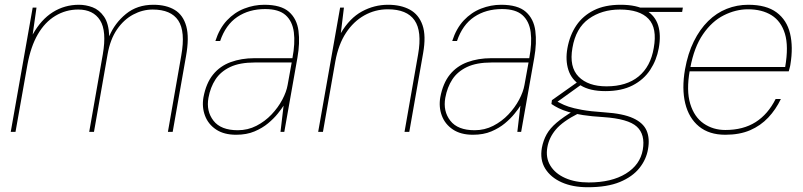

<svg xmlns="http://www.w3.org/2000/svg" viewBox="-20 -553 3367 805"><path d="M25 0 117 -521H133L117 -408Q152 -471 201.5 -502Q251 -533 311 -533Q340 -533 368 -522.5Q396 -512 416 -483.5Q436 -455 438 -401Q461 -456 508 -494.5Q555 -533 623 -533Q677 -533 712.5 -511.5Q748 -490 761 -443Q774 -396 760 -318L704 0H684L740 -320Q758 -421 727.5 -467Q697 -513 620 -513Q578 -513 538.5 -492Q499 -471 470.5 -429.5Q442 -388 431 -325L374 0H354L411 -325Q428 -423 399.5 -468Q371 -513 308 -513Q256 -513 212 -486.5Q168 -460 138.5 -409Q109 -358 95 -282L45 0Z M970 12Q919 12 886 -10Q853 -32 839.5 -68Q826 -104 833 -145Q844 -204 873 -240Q902 -276 947 -292.5Q992 -309 1046 -309H1206Q1218 -372 1212 -418Q1206 -464 1177.5 -489.5Q1149 -515 1092 -515Q1024 -515 975 -482Q926 -449 903 -381H883Q900 -434 931.5 -467.5Q963 -501 1004 -517Q1045 -533 1088 -533Q1158 -533 1191.5 -503.5Q1225 -474 1231.5 -423.5Q1238 -373 1227 -311L1172 0H1156L1169 -110Q1161 -97 1144.5 -76.5Q1128 -56 1104 -36Q1080 -16 1047 -2Q1014 12 970 12ZM977 -7Q1019 -7 1055 -25.5Q1091 -44 1118.5 -73Q1146 -102 1163.5 -135Q1181 -168 1186 -197L1203 -291H1048Q985 -291 945 -272Q905 -253 883.5 -220Q862 -187 854 -143Q844 -87 875 -47Q906 -7 977 -7Z M1314 0 1406 -521H1422L1409 -414Q1446 -477 1497.5 -505Q1549 -533 1607 -533Q1661 -533 1698.5 -512.5Q1736 -492 1751.5 -447.5Q1767 -403 1754 -330L1696 0H1676L1733 -325Q1750 -422 1718 -468Q1686 -514 1606 -514Q1553 -514 1507.5 -488.5Q1462 -463 1430.5 -415Q1399 -367 1386 -296L1334 0Z M1963 12Q1912 12 1879 -10Q1846 -32 1832.5 -68Q1819 -104 1826 -145Q1837 -204 1866 -240Q1895 -276 1940 -292.5Q1985 -309 2039 -309H2199Q2211 -372 2205 -418Q2199 -464 2170.5 -489.5Q2142 -515 2085 -515Q2017 -515 1968 -482Q1919 -449 1896 -381H1876Q1893 -434 1924.5 -467.5Q1956 -501 1997 -517Q2038 -533 2081 -533Q2151 -533 2184.5 -503.5Q2218 -474 2224.5 -423.5Q2231 -373 2220 -311L2165 0H2149L2162 -110Q2154 -97 2137.5 -76.5Q2121 -56 2097 -36Q2073 -16 2040 -2Q2007 12 1963 12ZM1970 -7Q2012 -7 2048 -25.5Q2084 -44 2111.5 -73Q2139 -102 2156.5 -135Q2174 -168 2179 -197L2196 -291H2041Q1978 -291 1938 -272Q1898 -253 1876.5 -220Q1855 -187 1847 -143Q1837 -87 1868 -47Q1899 -7 1970 -7Z M2444 232Q2381 232 2335 211.5Q2289 191 2266 154Q2243 117 2252 66Q2258 35 2272 10Q2286 -15 2313.5 -38.5Q2341 -62 2386 -89L2406 -78Q2339 -44 2310.5 -10Q2282 24 2275 64Q2267 108 2287.5 141.5Q2308 175 2350 193.5Q2392 212 2448 212Q2544 212 2604 175Q2664 138 2675 75Q2686 11 2650 -22Q2614 -55 2510 -62Q2460 -65 2424.5 -70.5Q2389 -76 2364 -83.5Q2339 -91 2322 -99.5Q2305 -108 2292 -117L2294 -133L2400 -208L2421 -201L2307 -119L2303 -133Q2316 -128 2329.5 -120.5Q2343 -113 2363.5 -106Q2384 -99 2419.5 -92.5Q2455 -86 2514 -82Q2592 -77 2634.5 -57.5Q2677 -38 2691 -5.5Q2705 27 2697 72Q2690 115 2661 151.5Q2632 188 2579 210Q2526 232 2444 232ZM2518 -171Q2453 -171 2414.5 -195Q2376 -219 2363 -260Q2350 -301 2359 -351Q2369 -406 2396.5 -446.5Q2424 -487 2470 -510Q2516 -533 2582 -533Q2650 -533 2688.5 -510Q2727 -487 2739.5 -446.5Q2752 -406 2742 -351Q2733 -301 2706 -260Q2679 -219 2632.5 -195Q2586 -171 2518 -171ZM2523 -191Q2607 -191 2657.5 -232.5Q2708 -274 2721 -352Q2736 -435 2699 -474Q2662 -513 2579 -513Q2503 -513 2448.5 -474Q2394 -435 2380 -352Q2366 -272 2406 -231.5Q2446 -191 2523 -191ZM2669 -503 2663 -521H2843L2840 -503Z M3021 12Q2953 12 2910.5 -23Q2868 -58 2853 -119.5Q2838 -181 2852 -262Q2864 -329 2889 -379.5Q2914 -430 2949 -464.5Q2984 -499 3027 -516Q3070 -533 3117 -533Q3193 -533 3236 -501Q3279 -469 3292.5 -412.5Q3306 -356 3294 -283Q3293 -275 3291 -269Q3289 -263 3287 -254H2862L2865 -272H3272Q3287 -359 3271 -411.5Q3255 -464 3215 -489Q3175 -514 3116 -514Q3065 -514 3015 -489Q2965 -464 2927.5 -409.5Q2890 -355 2874 -268L2872 -258Q2857 -173 2874 -117.5Q2891 -62 2930.5 -35Q2970 -8 3021 -8Q3096 -8 3148 -41Q3200 -74 3232 -138H3254Q3233 -94 3201 -60Q3169 -26 3125 -7Q3081 12 3021 12Z"/></svg>

Font: DM Sans 10pt Thin
Style: Italic
Weight: 250
Italic angle: -10°
Version: Version 4.004;gftools[0.9.30]